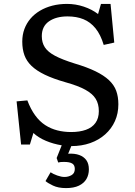

<svg xmlns="http://www.w3.org/2000/svg" viewBox="-20 -734 691 983"><path d="M318 229Q278 229 251 216Q224 203 213 193L239 148Q252 157 273 164.5Q294 172 310 172Q330 172 346.5 162.5Q363 153 363 131Q363 111 349.5 103Q336 95 308 95Q298 95 291.5 95.5Q285 96 278 98L270 75L296 10Q253 3 215 -13Q177 -29 151 -53L133 6H88L65 -215L120 -220Q137 -175 160 -143.5Q183 -112 211.5 -93.5Q240 -75 273.5 -66.5Q307 -58 344 -58Q388 -58 420 -69.5Q452 -81 469 -105Q486 -129 486 -165Q486 -202 470 -228Q454 -254 417 -274.5Q380 -295 315 -313Q252 -331 209.5 -351.5Q167 -372 141.5 -396.5Q116 -421 105 -451.5Q94 -482 94 -521Q94 -556 105 -585.5Q116 -615 136 -638.5Q156 -662 184.5 -679Q213 -696 248 -705Q283 -714 323 -714Q367 -714 409 -700Q451 -686 482 -662L497 -714H546L565 -516L511 -504Q495 -557 469 -589Q443 -621 407.5 -635.5Q372 -650 326 -650Q267 -650 230.5 -624.5Q194 -599 194 -549Q194 -516 209.5 -492Q225 -468 261.5 -448.5Q298 -429 362 -409Q426 -390 469 -369Q512 -348 538 -323.5Q564 -299 575 -269Q586 -239 586 -200Q586 -153 568.5 -114Q551 -75 518.5 -46Q486 -17 442 -1.5Q398 14 345 14L329 53Q362 51 385.5 59.5Q409 68 422 86Q435 104 435 133Q435 161 422.5 182.5Q410 204 384 216.5Q358 229 318 229Z"/></svg>

Font: Literata Variable Black
Style: Regular
Weight: 900
Designer: Latin by Veronika Burian and Jose Scaglione. Greek by Irene Vlachou. Cyrillic by Vera Evstafieva.
Foundry: TypeTogether
Version: Version 3.021